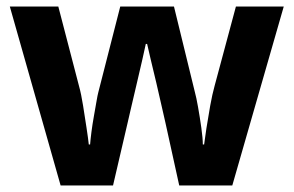

<svg xmlns="http://www.w3.org/2000/svg" viewBox="-20 -566 896 586"><path d="M485 -191Q481 -208 473.5 -241.5Q466 -275 457 -313.5Q448 -352 440 -384.5Q432 -417 429 -432H425Q422 -417 414.5 -384.5Q407 -352 398 -313.5Q389 -275 381 -241Q373 -207 369 -189L325 0H165L10 -546H158L221 -304Q228 -279 233.5 -244Q239 -209 244 -176.5Q249 -144 251 -125H255Q256 -139 259 -162.5Q262 -186 266.5 -211Q271 -236 274.5 -256.5Q278 -277 280 -284L347 -546H511L575 -284Q579 -270 584.5 -239Q590 -208 594.5 -176Q599 -144 599 -125H603Q605 -142 610 -174.5Q615 -207 621.5 -243Q628 -279 635 -304L700 -546H846L689 0H527Z"/></svg>

Font: Noto Sans Hanifi Rohingya
Style: Bold
Weight: 700
Designer: Monotype Design Team and DaltonMaag
Foundry: Google LLC
Version: Version 2.102; ttfautohint (v1.8.4.7-5d5b)